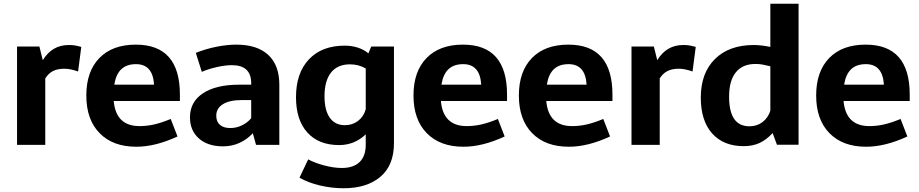

<svg xmlns="http://www.w3.org/2000/svg" viewBox="-20 -772 4898 1023"><path d="M346.2 -532.2Q365.2 -532.2 378.7 -530Q392.1 -527.8 413.1 -522L396 -391.1Q354 -406.2 321.8 -405.8Q286.6 -405.8 262.2 -393.3Q237.8 -380.9 221.2 -354V0H70.8V-523.9H189.9L208 -451.2Q257.3 -532.2 346.2 -532.2Z M723.6 -100.1Q762.7 -100.1 802.2 -109.1Q841.8 -118.2 889.6 -138.2L925.8 -44.9Q806.6 10.3 705.6 9.8Q581.5 9.8 510.7 -62.5Q439.9 -134.8 439.9 -263.2Q439.9 -391.1 509.3 -462.6Q578.6 -534.2 703.6 -534.2Q938.5 -534.2 938.5 -268.1V-233.9H585.9Q597.7 -100.1 723.6 -100.1ZM704.6 -430.2Q654.8 -430.2 626.2 -403.1Q597.7 -376 588.9 -320.8H800.8Q794.4 -430.2 704.6 -430.2Z M1468.3 -320.8V0H1344.2L1327.1 -62Q1294.9 -27.8 1254.6 -10Q1214.4 7.8 1168.5 7.8Q1087.4 7.8 1039.8 -34.2Q992.2 -76.2 992.2 -147Q992.2 -229 1061.3 -274.9Q1130.4 -320.8 1254.4 -320.8H1318.4V-334Q1315.4 -424.8 1215.3 -424.8Q1181.2 -424.8 1136.2 -414.8Q1091.3 -404.8 1055.2 -389.2L1023.4 -490.2Q1075.2 -511.2 1132.3 -522.7Q1189.5 -534.2 1239.3 -534.2Q1350.1 -534.2 1409.2 -479.5Q1468.3 -424.8 1468.3 -320.8ZM1132.3 -155.8Q1132.3 -123.5 1151.9 -106.7Q1171.4 -89.8 1207 -89.8Q1239.3 -89.8 1268.8 -104Q1298.3 -118.2 1318.4 -142.1V-238.8H1267.1Q1203.1 -238.8 1167.7 -216.8Q1132.3 -194.8 1132.3 -155.8Z M1942.9 -487.8 1958 -523.9H2079.1V-8.8Q2079.1 108.4 2007.1 169.7Q1935.1 231 1811 231Q1748 231 1686 216.6Q1624 202.1 1575.7 174.8L1622.1 77.1Q1657.2 96.2 1708 109.6Q1758.8 123 1801.8 123Q1862.8 123 1895.8 91.6Q1928.7 60.1 1928.7 -1V-56.2Q1868.7 1 1787.1 1Q1678.2 1 1617.7 -65.9Q1557.1 -132.8 1557.1 -253.9Q1557.1 -382.8 1626 -455.8Q1694.8 -528.8 1816.9 -528.8Q1854 -528.8 1886.5 -518.3Q1918.9 -507.8 1942.9 -487.8ZM1709 -258.8Q1709 -184.6 1737.1 -144.8Q1765.1 -105 1817.9 -105Q1857.9 -105 1887.9 -127.9Q1918 -150.9 1928.7 -189.9V-407.2Q1890.6 -429.2 1844.7 -429.2Q1778.8 -429.2 1743.9 -385.5Q1709 -341.8 1709 -258.8Z M2466.8 -100.1Q2505.9 -100.1 2545.4 -109.1Q2585 -118.2 2632.8 -138.2L2668.9 -44.9Q2549.8 10.3 2448.7 9.8Q2324.7 9.8 2253.9 -62.5Q2183.1 -134.8 2183.1 -263.2Q2183.1 -391.1 2252.4 -462.6Q2321.8 -534.2 2446.8 -534.2Q2681.6 -534.2 2681.6 -268.1V-233.9H2329.1Q2340.8 -100.1 2466.8 -100.1ZM2447.8 -430.2Q2397.9 -430.2 2369.4 -403.1Q2340.8 -376 2332 -320.8H2543.9Q2537.6 -430.2 2447.8 -430.2Z M3028.3 -100.1Q3067.4 -100.1 3106.9 -109.1Q3146.5 -118.2 3194.3 -138.2L3230.5 -44.9Q3111.3 10.3 3010.3 9.8Q2886.2 9.8 2815.4 -62.5Q2744.6 -134.8 2744.6 -263.2Q2744.6 -391.1 2814 -462.6Q2883.3 -534.2 3008.3 -534.2Q3243.2 -534.2 3243.2 -268.1V-233.9H2890.6Q2902.3 -100.1 3028.3 -100.1ZM3009.3 -430.2Q2959.5 -430.2 2930.9 -403.1Q2902.3 -376 2893.6 -320.8H3105.5Q3099.1 -430.2 3009.3 -430.2Z M3620.1 -532.2Q3639.2 -532.2 3652.6 -530Q3666 -527.8 3687 -522L3669.9 -391.1Q3627.9 -406.2 3595.7 -405.8Q3560.5 -405.8 3536.1 -393.3Q3511.7 -380.9 3495.1 -354V0H3344.7V-523.9H3463.9L3481.9 -451.2Q3531.2 -532.2 3620.1 -532.2Z M4096.7 -63Q4063.5 -26.9 4026.6 -10Q3989.7 6.8 3942.9 6.8Q3835 6.8 3774.4 -61Q3713.9 -128.9 3713.9 -252Q3713.9 -382.8 3789.3 -457.5Q3864.7 -532.2 3996.6 -532.2Q4034.7 -532.2 4084.5 -522V-752H4234.9V-1H4119.6ZM4084.5 -182.1V-418.9Q4055.7 -425.8 4040 -428.5Q4024.4 -431.2 4004.9 -431.2Q3937 -431.2 3900.9 -387Q3864.7 -342.8 3864.7 -256.8Q3864.7 -98.6 3973.6 -99.1Q4012.7 -99.1 4042.2 -121.1Q4071.8 -143.1 4084.5 -182.1Z M4612.3 -100.1Q4651.4 -100.1 4690.9 -109.1Q4730.5 -118.2 4778.3 -138.2L4814.5 -44.9Q4695.3 10.3 4594.2 9.8Q4470.2 9.8 4399.4 -62.5Q4328.6 -134.8 4328.6 -263.2Q4328.6 -391.1 4397.9 -462.6Q4467.3 -534.2 4592.3 -534.2Q4827.1 -534.2 4827.1 -268.1V-233.9H4474.6Q4486.3 -100.1 4612.3 -100.1ZM4593.3 -430.2Q4543.5 -430.2 4514.9 -403.1Q4486.3 -376 4477.5 -320.8H4689.5Q4683.1 -430.2 4593.3 -430.2Z"/></svg>

Font: Sarala
Style: Bold
Weight: 700
Designer: Andres Torresi
Foundry: Huerta Tipografica
Version: Version 1.004;PS 001.003;hotconv 1.0.70;makeotf.lib2.5.58329